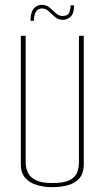

<svg xmlns="http://www.w3.org/2000/svg" viewBox="-20 -768 432 793"><path d="M196 5Q161 5 131.5 -4Q102 -13 84 -33.5Q66 -54 66 -89V-620H86V-97Q86 -75 95 -55.5Q104 -36 127.5 -24Q151 -12 196 -12Q244 -12 267.5 -24Q291 -36 298.5 -55.5Q306 -75 306 -97V-620H326V-89Q326 -54 309.5 -33.5Q293 -13 263.5 -4Q234 5 196 5ZM106 -682Q106 -717 119.5 -732.5Q133 -748 152 -748Q172 -748 185 -736.5Q198 -725 210.5 -713.5Q223 -702 238 -702Q261 -702 266.5 -717.5Q272 -733 272 -746H286Q286 -712 271.5 -699Q257 -686 240 -686Q221 -686 207 -698Q193 -710 181 -721.5Q169 -733 154 -733Q136 -733 128 -719Q120 -705 120 -682Z"/></svg>

Font: Smooch Sans Thin Thin
Style: Regular
Weight: 250
Version: Version 1.010